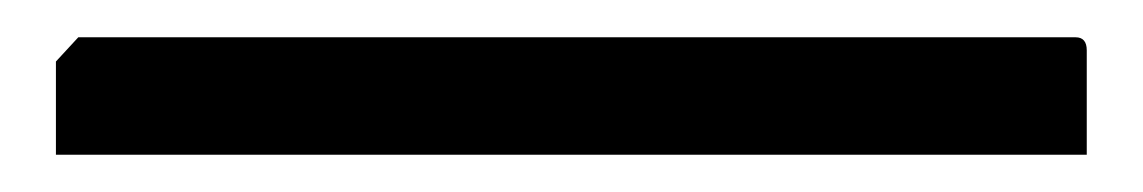

<svg xmlns="http://www.w3.org/2000/svg" viewBox="-20 -20 613 103"><path d="M10 63V13L22 0H557Q563 0 563 7V63Z"/></svg>

Font: Kreon Light
Style: Regular
Weight: 300
Designer: Julia Petretta
Foundry: Julia Petretta and Eli Heuer
Version: Version 2.002